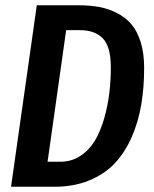

<svg xmlns="http://www.w3.org/2000/svg" viewBox="-20 -711 587 731"><path d="M279.8 -690.9Q322.8 -690.9 358.2 -684.3Q393.6 -677.7 426 -661.1Q458.5 -644.5 480.7 -618.2Q502.9 -591.8 515.9 -549.8Q528.8 -507.8 528.8 -453.1Q528.8 -377 517.6 -311Q506.3 -245.1 480.5 -187Q454.6 -128.9 415.8 -88.1Q377 -47.4 318.8 -23.7Q260.7 0 188 0H22L120.1 -690.9ZM284.2 -596.2H231.9L161.1 -95.2H210Q252.4 -95.2 286.4 -117.7Q320.3 -140.1 341.6 -176Q362.8 -211.9 376.7 -260.3Q390.6 -308.6 396.2 -356.7Q401.9 -404.8 401.9 -455.1Q401.9 -533.2 371.6 -564.7Q341.3 -596.2 284.2 -596.2Z"/></svg>

Font: Fira Sans Compressed Medium
Style: Italic
Weight: 500
Width: 3
Italic angle: -8°
Designer: Carrois Corporate & Edenspiekermann AG
Foundry: Carrois Corporate GbR & Edenspiekermann AG
Version: Version 4.203;PS 004.203;hotconv 1.0.88;makeotf.lib2.5.64775